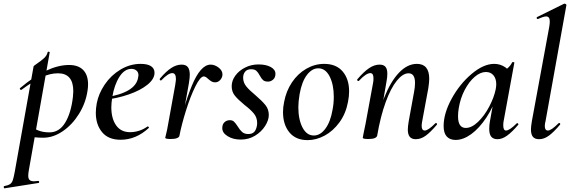

<svg xmlns="http://www.w3.org/2000/svg" viewBox="-89 -745 3091 1040"><path d="M-66 263Q-45 259 -35 252.5Q-25 246 -20 232Q-15 218 -9 185L93 -386Q93 -388 113 -401.5Q133 -415 149 -429.5Q165 -444 169 -462Q170 -466 175.5 -465Q181 -464 180 -460L67 178Q64 196 64 207Q64 223 71.5 230Q79 237 96 237Q100 237 118 235Q122 234 123 239.5Q124 245 120 246L-64 275Q-67 276 -68.5 270Q-70 264 -66 263ZM57 -8 67 -67Q92 -49 118 -38.5Q144 -28 179 -28Q232 -28 264 -80.5Q296 -133 306 -220Q308 -242 308 -251Q308 -348 225 -348Q182 -348 136 -326.5Q90 -305 28 -259Q27 -258 25 -258Q21 -258 19 -262Q17 -266 20 -268Q168 -393 285 -393Q335 -393 361.5 -366Q388 -339 388 -288Q388 -271 385 -253Q375 -186 338.5 -127.5Q302 -69 250.5 -34Q199 1 145 1Q100 1 57 -8Z M430 -134Q430 -157 435 -185Q445 -238 478.5 -287.5Q512 -337 563.5 -368Q615 -399 673 -399Q710 -399 729 -386.5Q748 -374 748 -351Q748 -317 709.5 -286Q671 -255 608.5 -233.5Q546 -212 477 -204L479 -217Q645 -242 659 -324Q661 -334 661 -337Q661 -354 650 -363Q639 -372 623 -372Q585 -372 557.5 -328.5Q530 -285 519 -218Q514 -186 514 -164Q514 -103 540 -66Q566 -29 616 -29Q639 -29 663.5 -36.5Q688 -44 710 -60H711Q714 -60 716.5 -57Q719 -54 717 -52Q648 12 564 12Q498 12 464 -29Q430 -70 430 -134Z M1052 -395Q1074 -395 1095 -379Q1116 -363 1116 -342Q1116 -326 1104.5 -312.5Q1093 -299 1076 -299Q1066 -299 1058.5 -303Q1051 -307 1046 -311.5Q1041 -316 1039 -317Q1025 -331 1015 -331Q996 -331 969 -276.5Q942 -222 918 -145Q894 -68 883 -10L873 -11Q902 -163 949.5 -279Q997 -395 1052 -395ZM806 1 811 -20Q813 -28 816 -41.5Q819 -55 822 -74L860 -284Q864 -310 864 -317Q864 -349 844 -349Q822 -349 785 -310Q784 -309 782 -309Q779 -309 777 -312.5Q775 -316 777 -319Q811 -359 839 -377Q867 -395 895 -395Q918 -395 928.5 -381.5Q939 -368 939 -340Q939 -323 934 -293L883 -10Q882 -2 870 3Q858 8 836 8Q806 8 806 1Z M1115 -51Q1115 -72 1127 -83Q1139 -94 1156 -94Q1170 -94 1178.5 -86Q1187 -78 1198 -61Q1210 -41 1222.5 -30Q1235 -19 1256 -19Q1277 -19 1288 -30.5Q1299 -42 1303 -66Q1304 -70 1304 -78Q1304 -108 1286.5 -129.5Q1269 -151 1235 -177Q1200 -206 1183 -227Q1166 -248 1166 -278Q1166 -308 1185.5 -335Q1205 -362 1238.5 -379Q1272 -396 1311 -396Q1352 -396 1377.5 -382Q1403 -368 1403 -345Q1403 -325 1390.5 -314Q1378 -303 1363 -303Q1345 -303 1336 -311Q1327 -319 1318 -336Q1309 -353 1299.5 -361.5Q1290 -370 1271 -370Q1250 -370 1239 -357Q1228 -344 1228 -324Q1228 -298 1245 -277Q1262 -256 1295 -229Q1331 -198 1349 -175.5Q1367 -153 1367 -122Q1367 -94 1347 -62.5Q1327 -31 1292.5 -10Q1258 11 1215 11Q1174 11 1144.5 -7Q1115 -25 1115 -51Z M1444 -138Q1444 -165 1450 -193Q1461 -252 1492.5 -299Q1524 -346 1570 -372.5Q1616 -399 1667 -399Q1732 -399 1767 -358Q1802 -317 1802 -250Q1802 -223 1796 -193Q1784 -129 1749.5 -82Q1715 -35 1669.5 -10.5Q1624 14 1577 14Q1513 14 1478.5 -28Q1444 -70 1444 -138ZM1712 -149Q1719 -183 1719 -221Q1719 -287 1696.5 -331Q1674 -375 1635 -375Q1601 -375 1573.5 -339Q1546 -303 1534 -236Q1527 -194 1527 -165Q1527 -98 1549.5 -54.5Q1572 -11 1611 -11Q1646 -11 1673.5 -48Q1701 -85 1712 -149Z M2120 -43Q2120 -59 2125 -89L2154 -248Q2159 -272 2159 -296Q2159 -348 2124 -348Q2093 -348 2060.5 -308Q2028 -268 2000 -191.5Q1972 -115 1954 -10L1938 -11Q1957 -128 1992 -216Q2027 -304 2072.5 -351.5Q2118 -399 2169 -399Q2236 -399 2236 -318Q2236 -299 2231 -267L2198 -89Q2195 -74 2195 -63Q2195 -38 2212 -38Q2230 -38 2269 -77Q2271 -79 2272 -79Q2275 -79 2277.5 -75.5Q2280 -72 2277 -69Q2243 -29 2217 -10Q2191 9 2163 9Q2141 9 2130.5 -4Q2120 -17 2120 -43ZM1876 1 1880 -21Q1890 -68 1891 -74L1932 -297Q1934 -306 1934 -321Q1934 -349 1917 -349Q1894 -349 1855 -307Q1854 -306 1852 -306Q1849 -306 1846.5 -309.5Q1844 -313 1847 -316Q1882 -357 1910.5 -376Q1939 -395 1967 -395Q1989 -395 1999 -383Q2009 -371 2009 -346Q2009 -326 2005 -306L1954 -10Q1949 8 1906 8Q1876 8 1876 1Z M2314 -62Q2314 -131 2357.5 -210.5Q2401 -290 2465.5 -344.5Q2530 -399 2588 -399Q2621 -399 2648 -380.5Q2675 -362 2678 -326L2624 -357Q2640 -359 2658 -373.5Q2676 -388 2685 -407Q2687 -409 2690 -409Q2693 -409 2695.5 -407.5Q2698 -406 2697 -405L2639 -89Q2637 -80 2637 -66Q2637 -38 2652 -38Q2671 -38 2710 -77Q2711 -78 2713 -78Q2716 -78 2718 -74.5Q2720 -71 2718 -69Q2685 -30 2658 -10.5Q2631 9 2606 9Q2583 9 2572 -4.5Q2561 -18 2561 -47Q2561 -68 2565 -89L2590 -229L2610 -246Q2585 -168 2546 -109Q2507 -50 2463.5 -18.5Q2420 13 2379 13Q2348 13 2331 -5.5Q2314 -24 2314 -62ZM2596 -261Q2599 -276 2599 -289Q2599 -319 2584 -337Q2569 -355 2543 -355Q2513 -355 2482.5 -329Q2452 -303 2428.5 -258.5Q2405 -214 2396 -160Q2392 -137 2392 -115Q2392 -52 2434 -52Q2466 -52 2500.5 -85Q2535 -118 2561 -167.5Q2587 -217 2596 -261Z M2787 -44Q2787 -59 2792 -89L2886 -599Q2889 -617 2889 -629Q2889 -656 2869 -656Q2856 -656 2825 -642H2823Q2819 -642 2818 -647Q2817 -652 2821 -653L2967 -725H2969Q2973 -725 2976.5 -722Q2980 -719 2979 -717L2866 -89Q2862 -74 2862 -62Q2862 -38 2879 -38Q2897 -38 2936 -77Q2938 -79 2940 -79Q2943 -79 2945 -75.5Q2947 -72 2944 -69Q2910 -29 2884 -10Q2858 9 2831 9Q2808 9 2797.5 -4Q2787 -17 2787 -44Z"/></svg>

Font: Cormorant Garamond SemiBold
Style: Italic
Weight: 600
Italic angle: -10°
Designer: Christian Thalmann (Catharsis Fonts)
Foundry: Catharsis Fonts
Version: Version 4.000